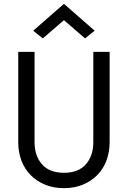

<svg xmlns="http://www.w3.org/2000/svg" viewBox="-20 -970 666 1000"><path d="M75 -700V-230Q75 -178 91.5 -134Q108 -90 139.5 -58Q171 -26 215 -8Q259 10 313 10Q367 10 411 -8Q455 -26 486.5 -58Q518 -90 534.5 -134Q551 -178 551 -230V-700H466V-230Q466 -158 427 -114Q388 -70 313 -70Q238 -70 199 -114Q160 -158 160 -230V-700ZM313 -865 423 -770 473 -810 313 -950 153 -810 203 -770Z"/></svg>

Font: Jost* Book
Style: Regular
Weight: 400
Version: Version 3.000